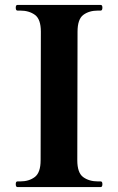

<svg xmlns="http://www.w3.org/2000/svg" viewBox="-20 -760 481 780"><path d="M51 0Q44 0 44 -12Q44 -23 51 -23H62Q98 -23 121.5 -41Q145 -59 145 -109L146 -631Q146 -682 122 -699.5Q98 -717 62 -717H51Q44 -717 44 -729Q44 -740 51 -740H389Q396 -740 396 -729Q396 -717 389 -717H378Q342 -717 318.5 -699.5Q295 -682 295 -631L294 -109Q294 -58 318 -40.5Q342 -23 378 -23H389Q396 -23 396 -12Q396 0 389 0Z"/></svg>

Font: Shippori Mincho B1 ExtraBold
Style: Regular
Weight: 800
Designer: FONTDASU
Foundry: FONTDASU / Google Inc. / but / Adobe
Version: Version 3.110; ttfautohint (v1.8.3)